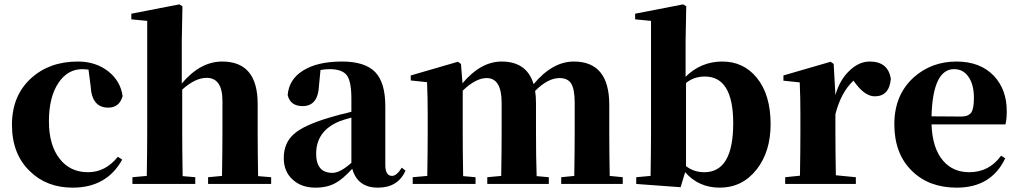

<svg xmlns="http://www.w3.org/2000/svg" viewBox="-20 -846 4684 883"><path d="M387 -526Q367 -528 359 -528Q291 -528 249 -465Q205 -400 205 -288Q205 -178 255 -115Q303 -54 385 -54Q465 -54 522 -125L542 -112Q471 17 314 17Q195 17 118 -58Q35 -137 35 -272Q35 -407 124 -487Q208 -563 338 -563Q421 -563 479 -517Q534 -473 544 -404Q529 -351 478 -351Q402 -351 397 -449Z M1227 -31V0H937V-31L1001 -37Q1003 -153 1003 -238V-382Q1003 -488 930 -488Q878 -488 818 -434V-238Q818 -154 820 -36L878 -31V0H589V-31L655 -37Q657 -155 657 -238V-750L584 -757V-783L805 -826L819 -817L816 -656V-462Q901 -563 1002 -563Q1165 -563 1165 -368V-238Q1165 -152 1167 -36Z M1596 -305Q1558 -295 1541 -288Q1434 -244 1434 -139Q1434 -51 1509 -51Q1544 -51 1596 -97ZM1398 -510 1382 -504ZM1845 -61Q1810 17 1718 17Q1624 17 1600 -70Q1557 -23 1526 -6Q1487 17 1431 17Q1366 17 1326 -20Q1285 -57 1285 -119Q1285 -188 1331 -229Q1378 -271 1498 -306Q1517 -311 1544 -319L1570 -325L1596 -332V-393Q1596 -471 1575 -500Q1553 -528 1496 -528Q1474 -528 1454 -524L1447 -453Q1443 -358 1372 -358Q1315 -358 1303 -409Q1309 -481 1373 -521Q1439 -563 1553 -563Q1659 -563 1706 -514Q1752 -466 1752 -357V-88Q1752 -37 1783 -37Q1804 -37 1828 -75Z M2844 -31V0H2561V-31L2621 -37Q2623 -153 2623 -238V-373Q2623 -437 2606 -463Q2590 -487 2553 -487Q2500 -487 2441 -428Q2445 -404 2445 -370V-238Q2445 -123 2448 -36L2504 -31V0H2221V-31L2285 -37Q2287 -153 2287 -238V-373Q2287 -487 2218 -487Q2168 -487 2108 -429V-238Q2108 -154 2110 -36L2167 -31V0H1878V-31L1945 -37Q1947 -155 1947 -238V-321Q1947 -395 1944 -468L1869 -476V-499L2086 -562L2100 -552L2107 -463Q2191 -563 2287 -563Q2403 -563 2434 -459Q2521 -563 2619 -563Q2782 -563 2782 -364V-238Q2782 -151 2784 -37Z M3135 -82Q3171 -54 3219 -54Q3352 -54 3352 -279Q3352 -494 3222 -494Q3170 -494 3135 -464ZM3133 -493Q3204 -563 3302 -563Q3399 -563 3460 -489Q3524 -411 3524 -275Q3524 -149 3460 -67Q3394 17 3290 17Q3193 17 3131 -54L3110 15L2906 0V-31L2972 -37Q2974 -153 2974 -238V-750L2901 -757V-783L3122 -826L3136 -817L3133 -656Z M3822 -409Q3843 -482 3890 -524Q3932 -563 3980 -563Q4064 -563 4077 -484Q4070 -403 4003 -403Q3959 -403 3914 -463L3905 -475Q3848 -422 3822 -321V-238Q3822 -158 3824 -40L3916 -31V0H3591V-31L3659 -38Q3661 -154 3661 -238V-321Q3661 -395 3658 -467L3583 -475V-499L3800 -562L3814 -552Z M4400 -310Q4434 -310 4447 -329Q4459 -347 4459 -395Q4459 -459 4433 -494Q4409 -528 4368 -528Q4270 -528 4264 -311ZM4603 -118Q4539 17 4380 17Q4253 17 4175 -59Q4093 -138 4093 -275Q4093 -409 4182 -490Q4264 -563 4379 -563Q4488 -563 4551 -497Q4610 -434 4610 -335Q4610 -297 4604 -274H4264Q4268 -163 4318 -106Q4363 -54 4438 -54Q4529 -54 4584 -130Z"/></svg>

Font: Source Han Serif SC Heavy
Style: Regular
Weight: 900
Designer: Ryoko NISHIZUKA  (kana & ideographs); Frank Grießhammer (Latin, Greek & Cyrillic); Wenlong ZHANG  (bopomofo); Sandoll Co
Foundry: Adobe Systems Incorporated
Version: Version 1.001 October 20, 2017